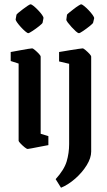

<svg xmlns="http://www.w3.org/2000/svg" viewBox="-20 -686 502 897"><path d="M57 -617Q57 -619 66 -626.5Q75 -634 87.5 -643.5Q100 -653 110 -659.5Q120 -666 123 -666Q127 -666 137 -658Q147 -650 158 -638.5Q169 -627 176.5 -616.5Q184 -606 183 -601L179 -580Q178 -576 163 -564Q148 -552 132 -541.5Q116 -531 112 -531Q108 -531 98 -539.5Q88 -548 77.5 -559.5Q67 -571 60 -581Q53 -591 53 -595ZM109 10Q105 10 95 2Q85 -6 76 -15.5Q67 -25 67 -28V-389L30 -401V-443Q30 -443 44 -445.5Q58 -448 76.5 -451.5Q95 -455 110.5 -457.5Q126 -460 130 -460Q134 -460 143.5 -452Q153 -444 161.5 -435Q170 -426 170 -421V-61L206 -50V-8Q206 -8 192.5 -5.5Q179 -3 161 0.5Q143 4 127.5 7Q112 10 109 10ZM293 -617Q293 -619 302.5 -626.5Q312 -634 324 -643.5Q336 -653 346.5 -659.5Q357 -666 359 -666Q363 -666 373 -658Q383 -650 394 -638.5Q405 -627 412.5 -616.5Q420 -606 420 -601L415 -580Q414 -576 399 -564Q384 -552 368.5 -541.5Q353 -531 349 -531Q344 -531 334.5 -539.5Q325 -548 314.5 -559.5Q304 -571 296.5 -581Q289 -591 290 -595ZM265 191 240 151Q280 107 291.5 68Q303 29 303 -13V-388L256 -399V-443Q259 -443 274.5 -446Q290 -449 310 -452Q330 -455 346 -457.5Q362 -460 366 -460Q370 -460 379.5 -452Q389 -444 397.5 -435Q406 -426 406 -421V22Q406 52 385 86Q364 120 331.5 148.5Q299 177 265 191Z"/></svg>

Font: Grenze Gotisch Medium
Style: Regular
Weight: 500
Designer: Renata Polastri
Foundry: Omnibus-Type
Version: Version 1.001